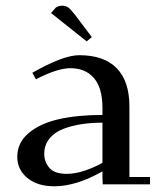

<svg xmlns="http://www.w3.org/2000/svg" viewBox="-20 -651 570 678"><path d="M41 -97.2Q41 -147.5 81.5 -181.4Q122.1 -215.3 188 -230.2Q253.9 -245.1 341.8 -245.1V-270Q341.8 -339.8 312 -375Q282.2 -410.2 228 -410.2Q183.1 -410.2 106.9 -371.1L94.2 -394Q203.1 -456.1 259.8 -456.1Q347.2 -456.1 392.1 -410.2Q437 -364.3 437 -274.9V-25.9H509.8V0H342.8L341.8 -23.9V-45.9Q249 6.8 171.9 6.8Q111.8 6.8 76.4 -22.7Q41 -52.2 41 -97.2ZM136.2 -106.9Q136.2 -79.6 154.3 -58.3Q172.4 -37.1 215.8 -37.1Q247.6 -37.1 282.7 -49.6Q317.9 -62 341.8 -76.2V-217.8Q302.2 -217.8 268.1 -212.6Q233.9 -207.5 202.9 -195.6Q171.9 -183.6 154.1 -160.9Q136.2 -138.2 136.2 -106.9ZM160.2 -605 176.8 -624Q187 -630.9 199.2 -630.9Q212.9 -630.9 221.4 -624.3Q230 -617.7 246.1 -597.2L304.2 -520L286.1 -504.9Z"/></svg>

Font: Dehuti
Style: Bold
Weight: 700
Version: Version 1.2